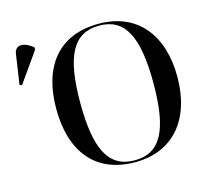

<svg xmlns="http://www.w3.org/2000/svg" viewBox="-105 -850 1083 985"><g transform="rotate(-15 437.0 -357.5)"><path d="M497 10C703 10 818 -137 818 -358C818 -580 703 -725 498 -725C281 -725 175 -580 175 -359C175 -137 281 10 497 10ZM37 -522 149 -681V-693C106 -729 55 -737 48 -683L25 -527ZM497 0C360 0 302 -107 302 -358C302 -608 361 -715 498 -715C633 -715 691 -608 691 -358C691 -107 633 0 497 0Z"/></g></svg>

Font: Noto Serif Display Medium
Style: Regular
Weight: 500
Designer: Monotype Design Team
Foundry: Monotype Imaging Inc.
Version: Version 2.009